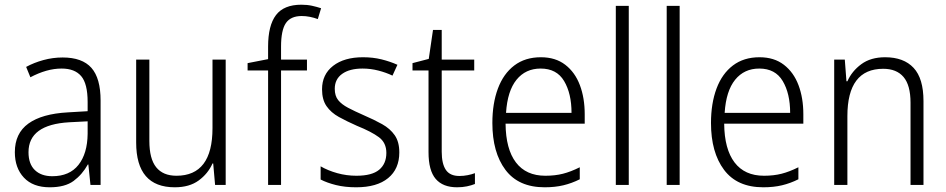

<svg xmlns="http://www.w3.org/2000/svg" viewBox="-20 -785 4017 815"><path d="M246 -541Q329 -541 368 -497Q407 -453 407 -358V0H364L355 -87H353Q329 -44 292.5 -17Q256 10 191 10Q120 10 81.5 -31Q43 -72 43 -139Q43 -219 100.5 -260.5Q158 -302 268 -308L352 -313V-352Q352 -430 324.5 -462Q297 -494 242 -494Q209 -494 176 -484.5Q143 -475 109 -457L91 -501Q124 -519 164 -530Q204 -541 246 -541ZM274 -266Q101 -256 101 -139Q101 -89 128 -63Q155 -37 202 -37Q275 -37 313 -85Q351 -133 352 -217V-270Z M938 -532V0H893L885 -91H882Q863 -48 823.5 -19Q784 10 722 10Q558 10 558 -180V-532H614V-187Q614 -111 643 -75Q672 -39 729 -39Q882 -39 882 -241V-532Z M1283 -486H1173V0H1118V-486H1031V-517L1118 -534V-587Q1118 -677 1151.5 -721Q1185 -765 1259 -765Q1284 -765 1304.5 -760.5Q1325 -756 1343 -750L1329 -704Q1313 -710 1295.5 -713.5Q1278 -717 1261 -717Q1214 -717 1193.5 -687Q1173 -657 1173 -587V-532H1283Z M1675 -138Q1675 -68 1627.5 -29Q1580 10 1492 10Q1444 10 1406 0.5Q1368 -9 1341 -23V-79Q1372 -61 1411.5 -50Q1451 -39 1493 -39Q1559 -39 1589.5 -64.5Q1620 -90 1620 -136Q1620 -179 1588.5 -202.5Q1557 -226 1495 -251Q1452 -270 1418.5 -288.5Q1385 -307 1366 -334.5Q1347 -362 1347 -406Q1347 -469 1394 -505.5Q1441 -542 1521 -542Q1563 -542 1599.5 -533Q1636 -524 1667 -510L1646 -464Q1619 -477 1586 -485.5Q1553 -494 1519 -494Q1464 -494 1432.5 -471.5Q1401 -449 1401 -408Q1401 -378 1415.5 -360Q1430 -342 1457.5 -327.5Q1485 -313 1526 -295Q1568 -277 1602 -258Q1636 -239 1655.5 -211Q1675 -183 1675 -138Z M1930 -38Q1948 -38 1965.5 -41.5Q1983 -45 1996 -50V-4Q1981 2 1962 6Q1943 10 1920 10Q1860 10 1829.5 -25.5Q1799 -61 1799 -139V-486H1731V-517L1800 -535L1818 -658H1855V-532H1993V-486H1855V-141Q1855 -90 1872.5 -64Q1890 -38 1930 -38Z M2276 -542Q2338 -542 2379.5 -510Q2421 -478 2441.5 -423.5Q2462 -369 2462 -300V-260H2126Q2127 -152 2170 -95.5Q2213 -39 2295 -39Q2336 -39 2369.5 -47.5Q2403 -56 2441 -75V-24Q2407 -7 2371.5 1.5Q2336 10 2292 10Q2181 10 2125.5 -64Q2070 -138 2070 -263Q2070 -346 2093.5 -409Q2117 -472 2163 -507Q2209 -542 2276 -542ZM2275 -494Q2211 -494 2172.5 -446.5Q2134 -399 2128 -306H2406Q2406 -388 2374.5 -441Q2343 -494 2275 -494Z M2649 0H2594V-760H2649Z M2865 0H2810V-760H2865Z M3204 -542Q3266 -542 3307.5 -510Q3349 -478 3369.5 -423.5Q3390 -369 3390 -300V-260H3054Q3055 -152 3098 -95.5Q3141 -39 3223 -39Q3264 -39 3297.5 -47.5Q3331 -56 3369 -75V-24Q3335 -7 3299.5 1.5Q3264 10 3220 10Q3109 10 3053.5 -64Q2998 -138 2998 -263Q2998 -346 3021.5 -409Q3045 -472 3091 -507Q3137 -542 3204 -542ZM3203 -494Q3139 -494 3100.5 -446.5Q3062 -399 3056 -306H3334Q3334 -388 3302.5 -441Q3271 -494 3203 -494Z M3737 -542Q3816 -542 3858 -497Q3900 -452 3900 -356V0H3845V-349Q3845 -423 3815.5 -458Q3786 -493 3729 -493Q3577 -493 3577 -292V0H3521V-532H3566L3573 -440H3577Q3596 -483 3636 -512.5Q3676 -542 3737 -542Z"/></svg>

Font: Noto Sans Arabic UI SmCn Lt
Style: Regular
Weight: 300
Width: 4
Designer: Monotype Design Team, Nadine Chahine and Nizar Qandah
Foundry: Monotype Imaging Inc.
Version: Version 2.010; ttfautohint (v1.8.4.7-5d5b)